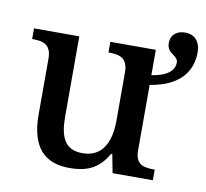

<svg xmlns="http://www.w3.org/2000/svg" viewBox="-73 -708 857 798"><g transform="rotate(10 355.5 -309.0)"><path d="M269 10C333 10 389 -5 430 -78H435L450 0H620V-45H616C573 -45 538 -52 538 -111V-388C671 -409 711 -483 711 -556C711 -601 686 -628 646 -628C608 -628 586 -605 586 -575C586 -526 633 -531 633 -499C633 -466 605 -439 538 -429V-536H346V-491H349C392 -491 428 -483 428 -421V-219C428 -123 393 -60 312 -60C237 -60 215 -111 215 -198V-536H24V-491H27C72 -491 105 -481 105 -422V-187C105 -50 163 10 269 10Z"/></g></svg>

Font: Noto Serif Thai Medium
Style: Regular
Weight: 500
Designer: Monotype Design Team
Foundry: Monotype Imaging Inc.
Version: Version 1.901;PS 001.901;hotconv 1.0.88;makeotf.lib2.5.64775